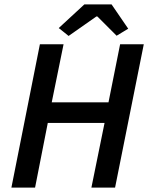

<svg xmlns="http://www.w3.org/2000/svg" viewBox="-20 -856 678 876"><path d="M32 0 162 -654H270L216 -389H475L528 -654H636L505 0H397L457 -295H198L140 0ZM293 -692 248 -728 365 -836H489L565 -725L512 -693L424 -781H420Z"/></svg>

Font: Source Sans Pro SemiBold
Style: Italic
Weight: 600
Italic angle: -11°
Designer: Paul D. Hunt
Foundry: Adobe Systems Incorporated
Version: Version 1.095;hotconv 1.0.109;makeotfexe 2.5.65596